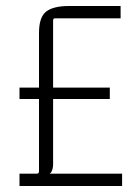

<svg xmlns="http://www.w3.org/2000/svg" viewBox="-20 -620 462 640"><path d="M387 0H45V-41H102Q110 -41 110 -49V-300L120 -290H45V-328H120L110 -318V-510Q110 -563 134 -581.5Q158 -600 210 -600H382V-559H164Q157 -559 157 -552V-314L147 -328H346V-290H147L157 -300V-73Q157 -58 151.5 -47.5Q146 -37 127 -37V-41H387Z"/></svg>

Font: Gemunu Libre ExtraLight ExtraLight
Style: Regular
Weight: 250
Version: Version 1.100